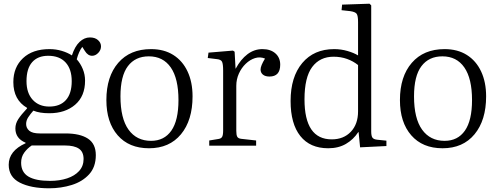

<svg xmlns="http://www.w3.org/2000/svg" viewBox="-20 -786 2690 1036"><path d="M245 230Q147 230 87 199.5Q27 169 27 103Q27 28 118 -13V-16Q63 -39 63 -93Q63 -119 78.5 -143Q94 -167 126 -201V-204Q52 -247 52 -343Q52 -423 104 -472Q156 -521 247 -521Q282 -521 313.5 -511.5Q345 -502 368 -487Q384 -536 409.5 -560Q435 -584 465 -584Q493 -584 509 -569.5Q525 -555 525 -536Q525 -516 510 -500.5Q495 -485 477 -485Q454 -485 438 -511L424 -533Q405 -508 394 -466Q414 -444 426.5 -414Q439 -384 439 -351Q439 -267 385.5 -221Q332 -175 246 -175Q219 -175 198 -178.5Q177 -182 160 -189Q144 -171 132.5 -153.5Q121 -136 121 -117Q121 -95 138 -80.5Q155 -66 195 -66H333Q412 -66 454.5 -38Q497 -10 497 51Q497 115 461 154.5Q425 194 367.5 212Q310 230 245 230ZM246 -211Q304 -211 335.5 -246Q367 -281 367 -348Q367 -413 334 -449Q301 -485 240 -485Q184 -485 153.5 -450.5Q123 -416 123 -348Q123 -284 156.5 -247.5Q190 -211 246 -211ZM250 190Q301 190 342 176.5Q383 163 407 136.5Q431 110 431 72Q431 33 405.5 16Q380 -1 331 -1H151Q127 15 110.5 38Q94 61 94 92Q94 143 133 166.5Q172 190 250 190Z M784 14Q676 14 615 -56Q554 -126 554 -246Q554 -373 618 -447Q682 -521 795 -521Q865 -521 915 -489.5Q965 -458 992 -400.5Q1019 -343 1019 -266Q1019 -137 956.5 -61.5Q894 14 784 14ZM795 -26Q866 -26 904.5 -81Q943 -136 943 -246Q943 -362 901.5 -422Q860 -482 783 -482Q710 -482 670 -429Q630 -376 630 -266Q630 -147 673.5 -86.5Q717 -26 795 -26Z M1109 0V-28L1158 -36Q1173 -38 1178.5 -47.5Q1184 -57 1184 -82V-405Q1184 -441 1178 -453Q1172 -465 1150 -467L1101 -473L1105 -502L1237 -513L1246 -507L1251 -416H1252Q1279 -466 1315.5 -493.5Q1352 -521 1396 -521Q1440 -521 1466 -498Q1492 -475 1492 -437Q1492 -373 1434 -373Q1411 -373 1398.5 -383.5Q1386 -394 1386 -411Q1386 -431 1410 -470Q1383 -481 1356 -472.5Q1329 -464 1306 -442Q1283 -420 1269 -389Q1255 -358 1255 -323V-80Q1255 -58 1260 -48.5Q1265 -39 1281 -37L1362 -28V0Z M1751 14Q1653 14 1600.5 -52Q1548 -118 1548 -241Q1548 -371 1611 -446Q1674 -521 1783 -521Q1820 -521 1854.5 -511Q1889 -501 1912 -487V-667Q1912 -701 1904.5 -711.5Q1897 -722 1869 -726L1823 -731L1826 -761L1974 -766L1983 -757V-77Q1983 -53 1989.5 -43.5Q1996 -34 2016 -32L2065 -27V2L1923 9L1915 -73H1913Q1887 -33 1846.5 -9.5Q1806 14 1751 14ZM1770 -34Q1834 -34 1873 -75Q1912 -116 1912 -185V-435Q1886 -456 1852.5 -468Q1819 -480 1780 -480Q1706 -480 1664.5 -424.5Q1623 -369 1623 -250Q1623 -34 1770 -34Z M2368 14Q2260 14 2199 -56Q2138 -126 2138 -246Q2138 -373 2202 -447Q2266 -521 2379 -521Q2449 -521 2499 -489.5Q2549 -458 2576 -400.5Q2603 -343 2603 -266Q2603 -137 2540.5 -61.5Q2478 14 2368 14ZM2379 -26Q2450 -26 2488.5 -81Q2527 -136 2527 -246Q2527 -362 2485.5 -422Q2444 -482 2367 -482Q2294 -482 2254 -429Q2214 -376 2214 -266Q2214 -147 2257.5 -86.5Q2301 -26 2379 -26Z"/></svg>

Font: Literata 36pt Light
Style: Regular
Weight: 300
Designer: Latin by Veronika Burian and Jose Scaglione. Greek by Irene Vlachou. Cyrillic by Vera Evstafieva.
Foundry: TypeTogether
Version: Version 3.002